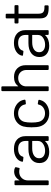

<svg xmlns="http://www.w3.org/2000/svg" viewBox="1026 -1766 748 2841"><g transform="rotate(-90 1400.5 -346.0)"><path d="M284.2 -511.2Q315.4 -511.2 338.9 -499Q349.1 -494.6 346.2 -482.9L335.9 -439Q333 -426.8 319.8 -431.2Q298.8 -437.5 271 -436Q218.8 -433.6 184.8 -397.2Q150.9 -360.8 150.9 -305.2V-13.2Q150.9 0 138.2 0H92.8Q80.1 0 80.1 -13.2V-493.2Q80.1 -505.9 92.8 -505.9H138.2Q150.9 -505.9 150.9 -493.2V-437Q150.9 -428.7 155.8 -435.1Q200.2 -511.2 284.2 -511.2Z M616.7 -514.2Q705.6 -514.2 755.6 -468.5Q805.7 -422.9 805.7 -346.2V-13.2Q805.7 0 793 0H748Q734.9 0 734.9 -13.2V-48.8Q734.9 -51.8 732.9 -52.7Q731 -53.7 729 -50.8Q674.8 7.8 572.8 7.8Q499.5 7.8 453.6 -29.5Q407.7 -66.9 407.7 -138.2Q407.7 -213.4 462.4 -256.6Q517.1 -299.8 613.8 -299.8H730Q734.9 -299.8 734.9 -305.2V-341.8Q734.9 -394 705.6 -423.1Q676.3 -452.1 617.7 -452.1Q570.8 -452.1 541 -434.3Q511.2 -416.5 502.9 -383.8Q500 -372.6 487.8 -374L439 -379.9Q425.3 -381.3 426.8 -391.1Q436.5 -446.3 488.3 -480.2Q540 -514.2 616.7 -514.2ZM588.9 -53.2Q648.9 -53.2 691.9 -83Q734.9 -111.3 734.9 -162.1V-238.8Q734.9 -244.1 730 -244.1H625Q558.6 -244.1 518.8 -216.8Q479 -189.5 479 -142.1Q479 -99.1 509 -76.2Q539.1 -53.2 588.9 -53.2Z M1143.6 7.8Q1071.8 7.8 1020 -29.5Q968.3 -66.9 949.7 -130.9Q936.5 -173.8 936.5 -254.9Q936.5 -327.1 949.7 -377Q967.8 -439.5 1019.8 -476.8Q1071.8 -514.2 1143.6 -514.2Q1215.3 -514.2 1269.3 -477.5Q1323.2 -440.9 1339.4 -384.8Q1344.2 -369.6 1345.7 -357.9V-356Q1345.7 -344.2 1333.5 -342.8L1289.6 -337.9H1286.6Q1277.8 -337.9 1274.4 -349.1Q1274.4 -351.1 1272.5 -360.8Q1263.2 -399.9 1227.8 -426Q1192.4 -452.1 1143.6 -452.1Q1093.8 -452.1 1060.1 -426Q1026.4 -399.9 1016.6 -355Q1007.3 -315.4 1007.3 -253.9Q1007.3 -189.9 1016.6 -151.9Q1026.4 -106.4 1060.1 -80.3Q1093.8 -54.2 1143.6 -54.2Q1191.9 -54.2 1227.5 -79.6Q1263.2 -105 1271.5 -144Q1272.5 -145 1272.5 -148.9L1273.4 -149.9Q1274.9 -162.6 1288.6 -161.1L1331.5 -153.8Q1345.2 -152.3 1343.8 -139.2L1339.4 -122.1Q1324.2 -64 1270.3 -28.1Q1216.3 7.8 1143.6 7.8Z M1682.1 -513.2Q1760.7 -513.2 1808.3 -465.8Q1856 -418.5 1856 -339.8V-13.2Q1856 0 1843.3 0H1797.9Q1785.2 0 1785.2 -13.2V-326.2Q1785.2 -382.3 1752.2 -416.7Q1719.2 -451.2 1666 -451.2Q1615.2 -451.2 1581.8 -422.4Q1548.3 -393.6 1543 -346.2V-13.2Q1543 0 1530.3 0H1484.9Q1472.2 0 1472.2 -13.2V-687Q1472.2 -700.2 1484.9 -700.2H1530.3Q1543 -700.2 1543 -687V-456.1Q1543 -452.1 1545.9 -451.2Q1547.4 -450.7 1547.9 -453.1Q1590.8 -513.2 1682.1 -513.2Z M2185.5 -514.2Q2274.4 -514.2 2324.5 -468.5Q2374.5 -422.9 2374.5 -346.2V-13.2Q2374.5 0 2361.8 0H2316.9Q2303.7 0 2303.7 -13.2V-48.8Q2303.7 -51.8 2301.8 -52.7Q2299.8 -53.7 2297.9 -50.8Q2243.7 7.8 2141.6 7.8Q2068.4 7.8 2022.5 -29.5Q1976.6 -66.9 1976.6 -138.2Q1976.6 -213.4 2031.2 -256.6Q2085.9 -299.8 2182.6 -299.8H2298.8Q2303.7 -299.8 2303.7 -305.2V-341.8Q2303.7 -394 2274.4 -423.1Q2245.1 -452.1 2186.5 -452.1Q2139.6 -452.1 2109.9 -434.3Q2080.1 -416.5 2071.8 -383.8Q2068.8 -372.6 2056.6 -374L2007.8 -379.9Q1994.1 -381.3 1995.6 -391.1Q2005.4 -446.3 2057.1 -480.2Q2108.9 -514.2 2185.5 -514.2ZM2157.7 -53.2Q2217.8 -53.2 2260.7 -83Q2303.7 -111.3 2303.7 -162.1V-238.8Q2303.7 -244.1 2298.8 -244.1H2193.8Q2127.4 -244.1 2087.6 -216.8Q2047.9 -189.5 2047.9 -142.1Q2047.9 -99.1 2077.9 -76.2Q2107.9 -53.2 2157.7 -53.2Z M2744.6 -493.2V-460Q2744.6 -446.8 2731.4 -446.8H2622.6Q2617.7 -446.8 2617.7 -441.9V-149.9Q2617.7 -102.5 2638.7 -82.8Q2659.7 -63 2706.5 -63H2728.5Q2741.7 -63 2741.7 -49.8V-15.1Q2741.7 -2.4 2728.5 -1H2694.3Q2619.1 -1 2583.7 -29.3Q2548.3 -57.6 2548.3 -127.9V-441.9Q2548.3 -446.8 2543.5 -446.8H2486.3Q2473.6 -446.8 2473.6 -460V-493.2Q2473.6 -505.9 2486.3 -505.9H2543.5Q2548.3 -505.9 2548.3 -511.2V-623Q2548.3 -636.2 2561.5 -636.2H2604.5Q2617.7 -636.2 2617.7 -623V-511.2Q2617.7 -505.9 2622.6 -505.9H2731.4Q2744.6 -505.9 2744.6 -493.2Z"/></g></svg>

Font: Barlow
Style: Regular
Weight: 400
Designer: Jeremy Tribby
Foundry: Jeremy Tribby
Version: Version 1.101